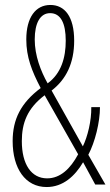

<svg xmlns="http://www.w3.org/2000/svg" viewBox="-20 -744 445 774"><path d="M183 -724C123 -724 86 -673 86 -585C86 -514 108 -458 144 -389C64 -329 31 -263 31 -175C31 -65 82 10 168 10C234 10 282 -34 315 -90L364 0H405L336 -120C363 -171 383 -251 383 -312H348C349 -257 333 -193 314 -154L188 -379C247 -424 279 -490 279 -580C279 -677 241 -724 183 -724ZM182 -691C225 -691 245 -650 245 -580C245 -512 227 -448 172 -408C144 -458 120 -520 120 -585C120 -651 142 -691 182 -691ZM160 -360 295 -122C264 -64 223 -25 170 -25C106 -25 68 -82 68 -175C68 -248 90 -307 160 -360Z"/></svg>

Font: Noto Sans Kannada ExtraCondensed ExtraLight
Style: Regular
Weight: 200
Width: 2
Designer: Jelle Bosma - Monotype Design Team
Foundry: Monotype Imaging Inc.
Version: Version 2.005